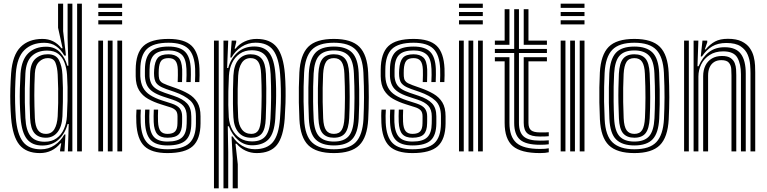

<svg xmlns="http://www.w3.org/2000/svg" viewBox="-20 -820 4153 1040"><path d="M423.5 0H397.8V-800H423.5ZM372 0H347.8L352.2 -148.5H346.2Q333.2 -97.8 298.2 -64.8Q263.2 -31.8 208.8 -31.8Q154.2 -31.8 126.1 -66.6Q98 -101.5 91.5 -180.5Q88.5 -221.2 87.5 -259.9Q86.5 -298.5 87.5 -338.2Q88.5 -378 91.2 -422.2Q97 -496.5 133.4 -531.8Q169.8 -567 230.5 -567Q277.2 -567 305.5 -536.1Q333.8 -505.2 344.5 -464H350.5L346.2 -614V-800H372ZM222 -52.2Q260.2 -52.2 286.2 -70.9Q312.2 -89.5 326.2 -120.8Q340.2 -152 342.5 -190Q345 -234 345.8 -273.6Q346.5 -313.2 345.9 -348.8Q345.2 -384.2 343.2 -415.2Q340.5 -451 329.5 -480.8Q318.5 -510.5 295.8 -528.2Q273 -546 235 -546Q184.2 -546 152.6 -516.8Q121 -487.5 117.5 -421.8Q115.2 -380.2 114.6 -342Q114 -303.8 114.6 -264.5Q115.2 -225.2 117.5 -181Q120.8 -113.2 145.6 -82.8Q170.5 -52.2 222 -52.2ZM228.5 -74Q187.8 -74 166.6 -98.8Q145.5 -123.5 143 -180.8Q141.2 -221.5 140.6 -260.5Q140 -299.5 140.8 -339.2Q141.5 -379 143 -421.5Q145.2 -478 172.4 -502.1Q199.5 -526.2 238.5 -526.2Q283 -526.2 299.5 -494.1Q316 -462 318.2 -415.8Q320.2 -380.8 320.8 -343.8Q321.2 -306.8 320.6 -268.1Q320 -229.5 318.2 -190Q315.5 -134 291.5 -104Q267.5 -74 228.5 -74ZM228.5 -94.8Q259 -94.8 274.4 -120.1Q289.8 -145.5 292.5 -190Q294.5 -223.8 295.1 -262.2Q295.8 -300.8 295.1 -340Q294.5 -379.2 292.5 -415.8Q290.5 -455 280.5 -480.1Q270.5 -505.2 238.5 -505.2Q212 -505.2 191.5 -485.1Q171 -465 168.8 -422.5Q165.8 -360.5 165.9 -303.4Q166 -246.2 168.8 -180.2Q171 -135.5 185.6 -115.1Q200.2 -94.8 228.5 -94.8ZM195.8 9.2Q122 9.2 85.2 -35.6Q48.5 -80.5 40.2 -180.5Q37 -221.8 36 -260.6Q35 -299.5 36.1 -339.2Q37.2 -379 40.2 -422.8Q47.5 -521.8 91.5 -565.5Q135.5 -609.2 209.8 -609.2Q242 -609.2 268 -596.2Q294 -583.2 312.8 -558.5H319L294.5 -669.8V-800H322V-651L337.2 -519L328 -519.2Q310.8 -550.8 284.2 -569.5Q257.8 -588.2 219.8 -588.2Q153 -588.2 112.6 -549.2Q72.2 -510.2 65.8 -422.5Q63 -379.8 62 -340.1Q61 -300.5 61.9 -261.5Q62.8 -222.5 65.8 -181.5Q72.8 -93.8 104.2 -52.5Q135.8 -11.2 201.5 -11.2Q243 -11.2 276 -33.6Q309 -56 328.8 -91.8H334.5L329.2 0H305.5V-8.5L311.8 -43.5H306.8Q286.5 -18.2 258.4 -4.5Q230.2 9.2 195.8 9.2Z M512.5 -777.5V-800H641.5V-777.5ZM512.5 -687.8V-710.2H641.5V-687.8ZM512.5 -732.8V-755H641.5V-732.8ZM615.8 0V-600H641.5V0ZM512.5 0V-600H538.2V0ZM564 0V-600H589.8V0Z M887 9.2Q800.8 9.2 761.6 -28.8Q722.5 -66.8 718.5 -154.5Q717.8 -172 717.8 -191.8Q717.8 -211.5 719.2 -226.2H742.8Q741.5 -212.2 741.4 -193Q741.2 -173.8 742 -156Q745.5 -78.5 779.1 -45Q812.8 -11.5 887 -11.5Q969.5 -11.5 1005.1 -44.1Q1040.8 -76.8 1041.2 -151.2Q1041.2 -157.8 1041.2 -164.1Q1041.2 -170.5 1041.2 -177Q1041.2 -183.5 1041.2 -190Q1041.2 -247.2 1010.6 -275.2Q980 -303.2 926 -322L879.5 -338Q853.8 -347.2 840.2 -357.1Q826.8 -367 821.5 -379.1Q816.2 -391.2 815 -407Q814 -414.5 814.2 -423.9Q814.5 -433.2 815 -442.5Q818 -487.2 834.6 -506.6Q851.2 -526 893 -526Q927 -526 945.9 -508.6Q964.8 -491.2 966.8 -443.8Q967.2 -432.5 966.9 -414.2Q966.5 -396 966 -375.5H942.5Q943.2 -395 943.5 -412.5Q943.8 -430 943.2 -442.8Q942 -476.2 930.1 -490.8Q918.2 -505.2 893 -505.2Q864.8 -505.2 853.2 -490.8Q841.8 -476.2 840 -442.5Q839.5 -432.8 839.5 -424.1Q839.5 -415.5 840 -407Q841 -391.5 846.9 -382.9Q852.8 -374.2 863 -369.1Q873.2 -364 887 -358.8L932 -342.8Q970.8 -329.2 1001 -311.6Q1031.2 -294 1048.8 -265.5Q1066.2 -237 1066.2 -190Q1066.2 -183.2 1066.2 -176.9Q1066.2 -170.5 1066.2 -164.1Q1066.2 -157.8 1066.2 -151.2Q1065.5 -66 1024.4 -28.4Q983.2 9.2 887 9.2ZM887 -32.2Q824.5 -32.2 796.5 -61.5Q768.5 -90.8 765.5 -157Q765 -171.8 765 -191Q765 -210.2 766.2 -226.2H789.8Q788.8 -210.2 788.6 -191.4Q788.5 -172.5 789 -158.2Q791.5 -102 814.4 -77.6Q837.2 -53.2 887 -53.2Q943.2 -53.2 967 -76.4Q990.8 -99.5 991.2 -151.2Q991.5 -161.8 991.5 -171Q991.5 -180.2 991.5 -190Q991.5 -226.2 973 -246.8Q954.5 -267.2 914 -280.5L865.2 -296.5Q830 -308.2 808.5 -322.6Q787 -337 776.8 -357.2Q766.5 -377.5 765 -406.8Q764.8 -416.5 764.9 -425.5Q765 -434.5 765 -442.8Q765.2 -509.2 794.9 -538.5Q824.5 -567.8 893 -567.8Q954.5 -567.8 982.6 -539.6Q1010.8 -511.5 1013.5 -446.8Q1014 -432 1013.9 -414.9Q1013.8 -397.8 1012.8 -375.5H989.2Q990.2 -397 990.5 -413.5Q990.8 -430 990 -446.2Q987.8 -503.5 963.2 -525.1Q938.8 -546.8 893 -546.8Q838 -546.8 814.1 -522.5Q790.2 -498.2 790 -442.8Q790 -434 789.9 -425Q789.8 -416 790 -406.8Q791.5 -383 800.1 -366.5Q808.8 -350 826.4 -338.5Q844 -327 872.5 -317.2L920 -301.2Q969.8 -284.8 993 -260.1Q1016.2 -235.5 1016.2 -190Q1016.2 -180.2 1016.4 -170.5Q1016.5 -160.8 1016.2 -151.2Q1015.8 -88 986.1 -60.1Q956.5 -32.2 887 -32.2ZM887 -74Q849.5 -74 832 -93.6Q814.5 -113.2 812.5 -159.2Q812 -172.8 812 -190.9Q812 -209 813 -226.2H836.5Q835.5 -210.2 835.5 -192.8Q835.5 -175.2 836 -161Q837.5 -125.2 849.5 -110Q861.5 -94.8 887 -94.8Q916.2 -94.8 928.6 -108.2Q941 -121.8 941.2 -151.5Q941.5 -161.8 941.5 -171Q941.5 -180.2 941.5 -190Q941.5 -212.2 931 -222.8Q920.5 -233.2 902 -239L850.8 -255.2Q812.5 -267.2 781.9 -284.5Q751.2 -301.8 733.4 -330.9Q715.5 -360 715 -406.8Q715 -416.8 715 -425.9Q715 -435 715 -442.8Q715.5 -531.8 756.5 -570.5Q797.5 -609.2 893 -609.2Q979 -609.2 1017.9 -572Q1056.8 -534.8 1060.5 -448.5Q1061.2 -432 1061 -412.6Q1060.8 -393.2 1059.8 -375.5H1036.2Q1037 -391.2 1037.4 -411.1Q1037.8 -431 1037 -447.2Q1033.8 -523 1000.2 -555.8Q966.8 -588.5 893 -588.5Q811 -588.5 775.6 -554.5Q740.2 -520.5 740 -442.8Q740 -434 739.9 -425Q739.8 -416 740 -406.8Q741.8 -370.2 754.8 -345.8Q767.8 -321.2 793.4 -304.9Q819 -288.5 858 -275.8L908 -259.8Q941.2 -249 953.9 -232.5Q966.5 -216 966.5 -190Q966.5 -183.5 966.5 -177.2Q966.5 -171 966.5 -164.8Q966.5 -158.5 966.2 -151.5Q965.8 -110.2 947.6 -92.1Q929.5 -74 887 -74Z M1240.5 200V37.5L1234.2 -80.8H1240.5Q1259.2 -49.5 1291.2 -30.6Q1323.2 -11.8 1360.2 -11.8Q1426.5 -11.8 1458.2 -50.2Q1490 -88.8 1496.5 -176.2Q1499.8 -221.5 1500.9 -261.2Q1502 -301 1501.2 -339.5Q1500.5 -378 1497.2 -419.5Q1490.2 -507.5 1459.8 -548.1Q1429.2 -588.8 1364.5 -588.8Q1322.8 -588.8 1288.2 -566.4Q1253.8 -544 1233.8 -508.2H1227.8L1235 -600H1259.5V-591.5L1250.8 -556.5H1255.8Q1276 -581.8 1305.8 -595.5Q1335.5 -609.2 1370 -609.2Q1444.2 -609.2 1479.6 -564Q1515 -518.8 1523.2 -419.2Q1526.2 -379 1526.9 -340Q1527.5 -301 1526.4 -261.1Q1525.2 -221.2 1522.2 -177.8Q1515 -78.8 1479.9 -34.8Q1444.8 9.2 1370.2 9.2Q1338.2 9.2 1309.9 -4Q1281.5 -17.2 1261.5 -41.5H1255.5L1268 69.8V200ZM1139 200V-600H1164.8V200ZM1190.5 200V-600H1216.2L1210.2 -451.5H1216.2Q1229 -501.5 1265.5 -534.9Q1302 -568.2 1357.2 -568.2Q1411.5 -568.2 1438.5 -533.4Q1465.5 -498.5 1471.8 -419.5Q1475 -378.8 1475.6 -340.5Q1476.2 -302.2 1475 -262.4Q1473.8 -222.5 1471 -176.5Q1465.5 -99.2 1436.2 -67Q1407 -34.8 1349.8 -33Q1304 -31.8 1270.4 -60.9Q1236.8 -90 1219.5 -136H1213.8L1216.2 4V200ZM1345.2 -54Q1395.8 -54 1418.8 -83.4Q1441.8 -112.8 1445 -177Q1448 -234.2 1448.5 -293.5Q1449 -352.8 1446 -418.2Q1442.5 -487.5 1418.6 -517.6Q1394.8 -547.8 1344 -547.8Q1306 -547.8 1279 -529.1Q1252 -510.5 1237.1 -479.2Q1222.2 -448 1220 -410Q1217.8 -365.8 1216.9 -325.9Q1216 -286 1216.6 -250.9Q1217.2 -215.8 1219.2 -185Q1222.2 -147.8 1237.9 -118.1Q1253.5 -88.5 1280.8 -71.2Q1308 -54 1345.2 -54ZM1341.5 -73.8Q1296.2 -73.8 1271.6 -103.2Q1247 -132.8 1244.2 -184.8Q1242.2 -221.8 1241.8 -259.2Q1241.2 -296.8 1242 -334.5Q1242.8 -372.2 1244.2 -410.5Q1247.2 -469 1272.5 -497.5Q1297.8 -526 1337.2 -526Q1377 -526 1397.4 -501.9Q1417.8 -477.8 1420.5 -419.2Q1422 -380.8 1422.4 -342.1Q1422.8 -303.5 1422 -262.8Q1421.2 -222 1419.5 -177.5Q1417.2 -120.5 1398.4 -97.1Q1379.5 -73.8 1341.5 -73.8ZM1341.5 -94.8Q1367.5 -94.8 1379.5 -114.2Q1391.5 -133.8 1393.8 -178.2Q1397 -244.5 1397.2 -300.8Q1397.5 -357 1394.5 -419.2Q1392.5 -464.5 1379.1 -484.9Q1365.8 -505.2 1337.2 -505.2Q1306.8 -505.2 1289.8 -479.9Q1272.8 -454.5 1270 -410Q1268.2 -376.2 1267.5 -338.2Q1266.8 -300.2 1267.4 -261Q1268 -221.8 1270 -184Q1272.2 -142.5 1290.5 -118.6Q1308.8 -94.8 1341.5 -94.8Z M1788.5 9.2Q1693.8 9.2 1650.1 -33.2Q1606.5 -75.8 1601.8 -173.8Q1599.5 -222.5 1598.8 -264.6Q1598 -306.8 1598.8 -346.4Q1599.5 -386 1601.5 -427Q1606.8 -523 1649.2 -566.1Q1691.8 -609.2 1788.5 -609.2Q1883.5 -609.2 1926.5 -566.4Q1969.5 -523.5 1974.2 -426.8Q1977.8 -352.2 1977.6 -292.9Q1977.5 -233.5 1974.5 -173.8Q1969.2 -76 1926.1 -33.4Q1883 9.2 1788.5 9.2ZM1788.5 -11.5Q1871 -11.5 1907.5 -50.2Q1944 -89 1948.8 -175Q1951.5 -234.5 1951.8 -291.8Q1952 -349 1948.5 -425.8Q1944.2 -511.2 1907.5 -549.9Q1870.8 -588.5 1788.5 -588.5Q1705.5 -588.5 1668.6 -549.9Q1631.8 -511.2 1627.2 -425Q1625.5 -388.8 1624.6 -350.8Q1623.8 -312.8 1624.4 -269.5Q1625 -226.2 1627.5 -174Q1631.8 -84 1671.1 -47.8Q1710.5 -11.5 1788.5 -11.5ZM1788.5 -32.2Q1722.8 -32.2 1689.8 -64.5Q1656.8 -96.8 1653 -177Q1651 -220.2 1650.4 -262.8Q1649.8 -305.2 1650.4 -345.5Q1651 -385.8 1652.8 -422.8Q1657 -499 1687.8 -533.4Q1718.5 -567.8 1788.5 -567.8Q1854 -567.8 1886.5 -535.6Q1919 -503.5 1922.8 -425.5Q1925 -377 1925.6 -334.9Q1926.2 -292.8 1925.6 -254.2Q1925 -215.8 1923 -178Q1919 -99.5 1887.6 -65.9Q1856.2 -32.2 1788.5 -32.2ZM1788.5 -53.2Q1842.8 -53.2 1868.2 -82.1Q1893.8 -111 1897.2 -178.8Q1899.8 -228.8 1900.1 -289.5Q1900.5 -350.2 1897 -422.5Q1894 -490.5 1867.9 -518.6Q1841.8 -546.8 1788.5 -546.8Q1733.5 -546.8 1708 -518Q1682.5 -489.2 1678.8 -422Q1677 -389.2 1676.2 -351.2Q1675.5 -313.2 1676 -269.9Q1676.5 -226.5 1678.8 -177.8Q1682.2 -109.2 1708.6 -81.2Q1735 -53.2 1788.5 -53.2ZM1788.5 -74Q1747.8 -74 1727.5 -97.8Q1707.2 -121.5 1704.8 -179Q1702.8 -223.2 1702 -263.4Q1701.2 -303.5 1702 -342.1Q1702.8 -380.8 1704.5 -420.8Q1707.5 -477.2 1727 -501.6Q1746.5 -526 1788.5 -526Q1828 -526 1848.2 -502.9Q1868.5 -479.8 1871.2 -421.8Q1874.2 -354.5 1874.2 -294.8Q1874.2 -235 1871.5 -180Q1868.5 -122.8 1849 -98.4Q1829.5 -74 1788.5 -74ZM1788.5 -94.8Q1817.8 -94.8 1830.6 -115.6Q1843.5 -136.5 1845.8 -181.2Q1848.2 -232.8 1848.5 -290.1Q1848.8 -347.5 1845.5 -420.5Q1843.8 -464.2 1830.5 -484.8Q1817.2 -505.2 1788.5 -505.2Q1758.8 -505.2 1745.8 -484.6Q1732.8 -464 1730.2 -419.5Q1728.5 -381 1727.9 -344.1Q1727.2 -307.2 1727.9 -267.4Q1728.5 -227.5 1730.5 -180Q1732.5 -134 1746.4 -114.4Q1760.2 -94.8 1788.5 -94.8Z M2214.2 9.2Q2128 9.2 2088.9 -28.8Q2049.8 -66.8 2045.8 -154.5Q2045 -172 2045 -191.8Q2045 -211.5 2046.5 -226.2H2070Q2068.8 -212.2 2068.6 -193Q2068.5 -173.8 2069.2 -156Q2072.8 -78.5 2106.4 -45Q2140 -11.5 2214.2 -11.5Q2296.8 -11.5 2332.4 -44.1Q2368 -76.8 2368.5 -151.2Q2368.5 -157.8 2368.5 -164.1Q2368.5 -170.5 2368.5 -177Q2368.5 -183.5 2368.5 -190Q2368.5 -247.2 2337.9 -275.2Q2307.2 -303.2 2253.2 -322L2206.8 -338Q2181 -347.2 2167.5 -357.1Q2154 -367 2148.8 -379.1Q2143.5 -391.2 2142.2 -407Q2141.2 -414.5 2141.5 -423.9Q2141.8 -433.2 2142.2 -442.5Q2145.2 -487.2 2161.9 -506.6Q2178.5 -526 2220.2 -526Q2254.2 -526 2273.1 -508.6Q2292 -491.2 2294 -443.8Q2294.5 -432.5 2294.1 -414.2Q2293.8 -396 2293.2 -375.5H2269.8Q2270.5 -395 2270.8 -412.5Q2271 -430 2270.5 -442.8Q2269.2 -476.2 2257.4 -490.8Q2245.5 -505.2 2220.2 -505.2Q2192 -505.2 2180.5 -490.8Q2169 -476.2 2167.2 -442.5Q2166.8 -432.8 2166.8 -424.1Q2166.8 -415.5 2167.2 -407Q2168.2 -391.5 2174.1 -382.9Q2180 -374.2 2190.2 -369.1Q2200.5 -364 2214.2 -358.8L2259.2 -342.8Q2298 -329.2 2328.2 -311.6Q2358.5 -294 2376 -265.5Q2393.5 -237 2393.5 -190Q2393.5 -183.2 2393.5 -176.9Q2393.5 -170.5 2393.5 -164.1Q2393.5 -157.8 2393.5 -151.2Q2392.8 -66 2351.6 -28.4Q2310.5 9.2 2214.2 9.2ZM2214.2 -32.2Q2151.8 -32.2 2123.8 -61.5Q2095.8 -90.8 2092.8 -157Q2092.2 -171.8 2092.2 -191Q2092.2 -210.2 2093.5 -226.2H2117Q2116 -210.2 2115.9 -191.4Q2115.8 -172.5 2116.2 -158.2Q2118.8 -102 2141.6 -77.6Q2164.5 -53.2 2214.2 -53.2Q2270.5 -53.2 2294.2 -76.4Q2318 -99.5 2318.5 -151.2Q2318.8 -161.8 2318.8 -171Q2318.8 -180.2 2318.8 -190Q2318.8 -226.2 2300.2 -246.8Q2281.8 -267.2 2241.2 -280.5L2192.5 -296.5Q2157.2 -308.2 2135.8 -322.6Q2114.2 -337 2104 -357.2Q2093.8 -377.5 2092.2 -406.8Q2092 -416.5 2092.1 -425.5Q2092.2 -434.5 2092.2 -442.8Q2092.5 -509.2 2122.1 -538.5Q2151.8 -567.8 2220.2 -567.8Q2281.8 -567.8 2309.9 -539.6Q2338 -511.5 2340.8 -446.8Q2341.2 -432 2341.1 -414.9Q2341 -397.8 2340 -375.5H2316.5Q2317.5 -397 2317.8 -413.5Q2318 -430 2317.2 -446.2Q2315 -503.5 2290.5 -525.1Q2266 -546.8 2220.2 -546.8Q2165.2 -546.8 2141.4 -522.5Q2117.5 -498.2 2117.2 -442.8Q2117.2 -434 2117.1 -425Q2117 -416 2117.2 -406.8Q2118.8 -383 2127.4 -366.5Q2136 -350 2153.6 -338.5Q2171.2 -327 2199.8 -317.2L2247.2 -301.2Q2297 -284.8 2320.2 -260.1Q2343.5 -235.5 2343.5 -190Q2343.5 -180.2 2343.6 -170.5Q2343.8 -160.8 2343.5 -151.2Q2343 -88 2313.4 -60.1Q2283.8 -32.2 2214.2 -32.2ZM2214.2 -74Q2176.8 -74 2159.2 -93.6Q2141.8 -113.2 2139.8 -159.2Q2139.2 -172.8 2139.2 -190.9Q2139.2 -209 2140.2 -226.2H2163.8Q2162.8 -210.2 2162.8 -192.8Q2162.8 -175.2 2163.2 -161Q2164.8 -125.2 2176.8 -110Q2188.8 -94.8 2214.2 -94.8Q2243.5 -94.8 2255.9 -108.2Q2268.2 -121.8 2268.5 -151.5Q2268.8 -161.8 2268.8 -171Q2268.8 -180.2 2268.8 -190Q2268.8 -212.2 2258.2 -222.8Q2247.8 -233.2 2229.2 -239L2178 -255.2Q2139.8 -267.2 2109.1 -284.5Q2078.5 -301.8 2060.6 -330.9Q2042.8 -360 2042.2 -406.8Q2042.2 -416.8 2042.2 -425.9Q2042.2 -435 2042.2 -442.8Q2042.8 -531.8 2083.8 -570.5Q2124.8 -609.2 2220.2 -609.2Q2306.2 -609.2 2345.1 -572Q2384 -534.8 2387.8 -448.5Q2388.5 -432 2388.2 -412.6Q2388 -393.2 2387 -375.5H2363.5Q2364.2 -391.2 2364.6 -411.1Q2365 -431 2364.2 -447.2Q2361 -523 2327.5 -555.8Q2294 -588.5 2220.2 -588.5Q2138.2 -588.5 2102.9 -554.5Q2067.5 -520.5 2067.2 -442.8Q2067.2 -434 2067.1 -425Q2067 -416 2067.2 -406.8Q2069 -370.2 2082 -345.8Q2095 -321.2 2120.6 -304.9Q2146.2 -288.5 2185.2 -275.8L2235.2 -259.8Q2268.5 -249 2281.1 -232.5Q2293.8 -216 2293.8 -190Q2293.8 -183.5 2293.8 -177.2Q2293.8 -171 2293.8 -164.8Q2293.8 -158.5 2293.5 -151.5Q2293 -110.2 2274.9 -92.1Q2256.8 -74 2214.2 -74Z M2466.2 -777.5V-800H2595.2V-777.5ZM2466.2 -687.8V-710.2H2595.2V-687.8ZM2466.2 -732.8V-755H2595.2V-732.8ZM2569.5 0V-600H2595.2V0ZM2466.2 0V-600H2492V0ZM2517.8 0V-600H2543.5V0Z M2905.2 -35.8Q2828.2 -35.8 2796.8 -63.6Q2765.2 -91.5 2765.2 -154.5V-532.8H2660.5V-555H2765.2V-770H2791V-555H2942.5V-532.8H2791V-154.5Q2791 -103 2816.8 -80.6Q2842.5 -58.2 2905.2 -58.2Q2917 -58.2 2928.5 -58.6Q2940 -59 2952.5 -60V-38.5Q2942.5 -37 2931.1 -36.4Q2919.8 -35.8 2905.2 -35.8ZM2905.2 9.2Q2801.8 9.2 2757.6 -28.8Q2713.5 -66.8 2713.5 -154.5V-487.8H2660.5V-510.2H2739.5V-154.5Q2739.5 -79.5 2777.1 -46.4Q2814.8 -13.2 2905.2 -13.2Q2920 -13.2 2931.6 -14Q2943.2 -14.8 2952.5 -16.8V4.8Q2934.8 9.2 2905.2 9.2ZM2905.2 -80.5Q2856.5 -80.5 2836.6 -97.6Q2816.8 -114.8 2816.8 -154.5V-510.2H2942.5V-487.8H2842.5V-154.5Q2842.5 -126.5 2856.5 -114.6Q2870.5 -102.8 2905.2 -102.8Q2926 -102.8 2937.4 -103Q2948.8 -103.2 2952.5 -103.8V-82.2Q2945 -81.5 2934 -81Q2923 -80.5 2905.2 -80.5ZM2660.5 -577.5V-600H2713.5V-770H2739.5V-577.5ZM2816.8 -577.5V-770H2842.5V-600H2942.5V-577.5Z M3017 -777.5V-800H3146V-777.5ZM3017 -687.8V-710.2H3146V-687.8ZM3017 -732.8V-755H3146V-732.8ZM3120.2 0V-600H3146V0ZM3017 0V-600H3042.8V0ZM3068.5 0V-600H3094.2V0Z M3416.2 9.2Q3321.5 9.2 3277.9 -33.2Q3234.2 -75.8 3229.5 -173.8Q3227.2 -222.5 3226.5 -264.6Q3225.8 -306.8 3226.5 -346.4Q3227.2 -386 3229.2 -427Q3234.5 -523 3277 -566.1Q3319.5 -609.2 3416.2 -609.2Q3511.2 -609.2 3554.2 -566.4Q3597.2 -523.5 3602 -426.8Q3605.5 -352.2 3605.4 -292.9Q3605.2 -233.5 3602.2 -173.8Q3597 -76 3553.9 -33.4Q3510.8 9.2 3416.2 9.2ZM3416.2 -11.5Q3498.8 -11.5 3535.2 -50.2Q3571.8 -89 3576.5 -175Q3579.2 -234.5 3579.5 -291.8Q3579.8 -349 3576.2 -425.8Q3572 -511.2 3535.2 -549.9Q3498.5 -588.5 3416.2 -588.5Q3333.2 -588.5 3296.4 -549.9Q3259.5 -511.2 3255 -425Q3253.2 -388.8 3252.4 -350.8Q3251.5 -312.8 3252.1 -269.5Q3252.8 -226.2 3255.2 -174Q3259.5 -84 3298.9 -47.8Q3338.2 -11.5 3416.2 -11.5ZM3416.2 -32.2Q3350.5 -32.2 3317.5 -64.5Q3284.5 -96.8 3280.8 -177Q3278.8 -220.2 3278.1 -262.8Q3277.5 -305.2 3278.1 -345.5Q3278.8 -385.8 3280.5 -422.8Q3284.8 -499 3315.5 -533.4Q3346.2 -567.8 3416.2 -567.8Q3481.8 -567.8 3514.2 -535.6Q3546.8 -503.5 3550.5 -425.5Q3552.8 -377 3553.4 -334.9Q3554 -292.8 3553.4 -254.2Q3552.8 -215.8 3550.8 -178Q3546.8 -99.5 3515.4 -65.9Q3484 -32.2 3416.2 -32.2ZM3416.2 -53.2Q3470.5 -53.2 3496 -82.1Q3521.5 -111 3525 -178.8Q3527.5 -228.8 3527.9 -289.5Q3528.2 -350.2 3524.8 -422.5Q3521.8 -490.5 3495.6 -518.6Q3469.5 -546.8 3416.2 -546.8Q3361.2 -546.8 3335.8 -518Q3310.2 -489.2 3306.5 -422Q3304.8 -389.2 3304 -351.2Q3303.2 -313.2 3303.8 -269.9Q3304.2 -226.5 3306.5 -177.8Q3310 -109.2 3336.4 -81.2Q3362.8 -53.2 3416.2 -53.2ZM3416.2 -74Q3375.5 -74 3355.2 -97.8Q3335 -121.5 3332.5 -179Q3330.5 -223.2 3329.8 -263.4Q3329 -303.5 3329.8 -342.1Q3330.5 -380.8 3332.2 -420.8Q3335.2 -477.2 3354.8 -501.6Q3374.2 -526 3416.2 -526Q3455.8 -526 3476 -502.9Q3496.2 -479.8 3499 -421.8Q3502 -354.5 3502 -294.8Q3502 -235 3499.2 -180Q3496.2 -122.8 3476.8 -98.4Q3457.2 -74 3416.2 -74ZM3416.2 -94.8Q3445.5 -94.8 3458.4 -115.6Q3471.2 -136.5 3473.5 -181.2Q3476 -232.8 3476.2 -290.1Q3476.5 -347.5 3473.2 -420.5Q3471.5 -464.2 3458.2 -484.8Q3445 -505.2 3416.2 -505.2Q3386.5 -505.2 3373.5 -484.6Q3360.5 -464 3358 -419.5Q3356.2 -381 3355.6 -344.1Q3355 -307.2 3355.6 -267.4Q3356.2 -227.5 3358.2 -180Q3360.2 -134 3374.1 -114.4Q3388 -94.8 3416.2 -94.8Z M4045.2 0V-423.2Q4045.2 -442 4043.2 -469.5Q4041.2 -497 4030 -523.9Q4018.8 -550.8 3991.8 -569Q3964.8 -587.2 3914.5 -587.2Q3868.5 -587.2 3837.5 -568.6Q3806.5 -550 3782 -514H3775.8L3785 -600H3810.8L3811 -591L3797.8 -552.5H3802.5Q3826.2 -581 3853.5 -595.4Q3880.8 -609.8 3922.8 -609.8Q3968.5 -609.8 3997 -595.9Q4025.5 -582 4040.9 -560.2Q4056.2 -538.5 4062.5 -513.6Q4068.8 -488.8 4069.8 -466Q4070.8 -443.2 4070.8 -428.2V0ZM3685.5 0V-600H3711.2V0ZM3788.8 0V-407.5Q3788.8 -440.2 3801 -464.9Q3813.2 -489.5 3836.1 -503.1Q3859 -516.8 3890.8 -516.8Q3921.2 -516.8 3937.2 -505.8Q3953.2 -494.8 3959.8 -478Q3966.2 -461.2 3967.2 -443.6Q3968.2 -426 3968.2 -413.2V0H3942.2V-411.8Q3942.2 -426.8 3941 -446.2Q3939.8 -465.8 3928.4 -480Q3917 -494.2 3887 -494.2Q3864.8 -494.2 3848.8 -484.4Q3832.8 -474.5 3824.1 -455.9Q3815.5 -437.2 3815.5 -410.2V0ZM3737 0V-600H3762.8L3758 -461.2H3764Q3785.2 -511 3820.2 -537.9Q3855.2 -564.8 3906.8 -564.2Q3966.5 -563.8 3993 -528.1Q4019.5 -492.5 4019.5 -421.5V0H3993.5V-418.2Q3993.5 -473.5 3974 -507.6Q3954.5 -541.8 3897.2 -541.8Q3854 -541.8 3823.9 -522.2Q3793.8 -502.8 3778.4 -471.6Q3763 -440.5 3763 -405.2V0Z"/></svg>

Font: Big Shoulders Inline Display Thin ExtraBold
Style: Regular
Weight: 800
Version: Version 2.002